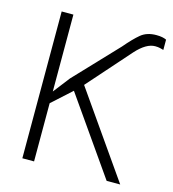

<svg xmlns="http://www.w3.org/2000/svg" viewBox="-108 -812 815 902"><g transform="rotate(15 300.0 -361.0)"><path d="M140 0V-283L235 -369L493 0H559L274 -408L458 -616Q507 -670 550 -670Q564 -670 574 -667.5Q584 -665 591 -663V-713Q583 -717 571 -719.5Q559 -722 542 -722Q496 -722 467 -698Q438 -674 399 -628L202 -420Q184 -397 169.5 -378Q155 -359 140 -340V-714H83V0Z"/></g></svg>

Font: Noto Sans Mono UI Light
Style: Regular
Weight: 300
Designer: Monotype Design team
Foundry: Monotype Imaging Inc.
Version: 1.000